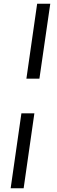

<svg xmlns="http://www.w3.org/2000/svg" viewBox="-20 -846 304 1027"><path d="M121.2 -425.1 178.7 -826H248.9L190.8 -425.1ZM37 161 94.5 -239.9H163.9L106.5 161Z"/></svg>

Font: Public Sans Thin
Style: Italic
Weight: 100
Italic angle: -8°
Designer: The Public Sans project authors (U.S. Web Design System). Libre Franklin designed by Pablo Impallari and Rodrigo Fuenzal
Version: Version 2.000